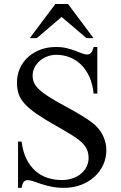

<svg xmlns="http://www.w3.org/2000/svg" viewBox="-20 -909 596 945"><path d="M503.4 -168.9Q503.4 -131.3 488 -97.7Q472.7 -64 444.8 -38.8Q417 -13.7 378.7 1Q340.3 15.6 294.4 15.6Q260.7 15.6 232.9 9.8Q205.1 3.9 183.1 -3.4Q161.1 -10.7 144.5 -16.6Q127.9 -22.5 116.2 -22.5Q104.5 -22.5 97.2 -14.2Q89.8 -5.9 86.4 15.6H68.8V-211.9H86.4Q92.8 -160.6 111.1 -124.8Q129.4 -88.9 156 -66.2Q182.6 -43.5 215.6 -33.2Q248.5 -22.9 283.7 -22.9Q314 -22.9 338.6 -31.7Q363.3 -40.5 380.4 -55.4Q397.5 -70.3 406.7 -89.8Q416 -109.4 416 -131.3Q416 -155.8 407.5 -174.3Q398.9 -192.9 379.9 -210.2Q360.8 -227.5 330.3 -246.3Q299.8 -265.1 256.3 -289.6Q197.3 -322.8 159.7 -348.9Q122.1 -375 100.6 -399.2Q79.1 -423.3 71.3 -448Q63.5 -472.7 63.5 -503.4Q63.5 -538.6 76.9 -570.1Q90.3 -601.6 115.5 -625.5Q140.6 -649.4 176.3 -663.6Q211.9 -677.7 256.3 -677.7Q285.2 -677.7 308.8 -671.9Q332.5 -666 351.1 -658.9Q369.6 -651.9 384 -646.2Q398.4 -640.6 409.2 -640.6Q420.4 -640.6 428 -648.7Q435.5 -656.7 440.9 -677.7H459V-448.2H440.9Q436 -495.1 419.9 -530.8Q403.8 -566.4 379.2 -590.6Q354.5 -614.7 323.2 -627Q292 -639.2 256.8 -639.2Q232.9 -639.2 211.7 -630.9Q190.4 -622.6 174.8 -608.6Q159.2 -594.7 149.9 -576.2Q140.6 -557.6 140.6 -537.1Q140.6 -517.6 147.9 -501.2Q155.3 -484.9 173.8 -467.5Q192.4 -450.2 224.4 -430.2Q256.3 -410.2 305.2 -383.8Q352.5 -358.4 383.5 -339.1Q414.6 -319.8 432.1 -306.6Q465.8 -281.7 484.6 -245.8Q503.4 -210 503.4 -168.9ZM405.8 -721.2 283.2 -825.7 161.1 -721.2H126.5L252.4 -889.2H314.9L440.4 -721.2Z"/></svg>

Font: Doulos SIL
Style: Regular
Weight: 400
Designer: Walt Agee, Victor Gaultney, Peter Martin, Debbi Hosken
Foundry: SIL International
Version: Version 4.110; 2011; Maintenance release